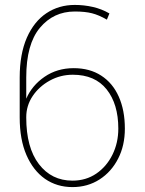

<svg xmlns="http://www.w3.org/2000/svg" viewBox="-20 -741 581 771"><path d="M271 10.3Q208.5 10.3 160.6 -22.9Q113.3 -56.2 86.2 -118.4Q59.1 -180.7 59.1 -269.5V-429.7Q59.1 -523.9 87.9 -589.8Q116.7 -654.8 166.5 -688Q216.3 -721.2 280.3 -721.2Q317.4 -721.2 352.8 -713.1Q388.2 -705.1 419.4 -687L409.2 -662.1Q377 -680.7 349.4 -687.7Q321.8 -694.8 280.3 -694.8Q194.8 -694.8 140.1 -629.2Q85.4 -563.5 85.4 -430.2V-344.7Q108.4 -397.9 158.9 -432.6Q209.5 -467.3 275.9 -467.3Q340.3 -467.3 386.2 -437.5Q432.6 -407.7 457 -352.8Q481.4 -297.9 481.4 -224.6Q481.4 -156.7 454.6 -104.5Q427.7 -51.3 379.9 -20.5Q332 10.3 271 10.3ZM271 -15.6Q325.2 -15.6 366.7 -43.9Q408.2 -72.3 431.6 -119.9Q455.1 -167.5 455.1 -224.6Q455.1 -323.2 408.2 -382.1Q361.3 -440.9 272.5 -440.9Q222.7 -440.9 180.2 -417.5Q137.2 -394 111.3 -355.5Q85.4 -316.9 85.4 -270.5V-269Q85.4 -148.4 136.2 -82Q187 -15.6 271 -15.6Z"/></svg>

Font: Suwannaphum Thin
Style: Regular
Weight: 100
Designer: Danh Hong
Version: Version 8.002; ttfautohint (v1.8.3)